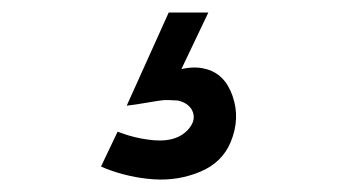

<svg xmlns="http://www.w3.org/2000/svg" viewBox="-20 -30 579 310"><path d="M252.4 -9.8H316.4L272.9 81.5Q294.4 76.7 311 81.1Q342.8 88.4 355.5 125Q368.2 161.6 352.5 199.2Q338.9 232.4 303.2 247.3Q267.6 262.2 228 259.5Q188.5 256.8 150.9 242.2L143.1 238.8L169.9 182.6L176.8 185.1Q196.8 192.4 218.3 195.3Q263.2 202.1 283.7 179.2Q298.3 163.1 289.6 147Q282.7 135.7 267.1 132.3Q250.5 131.3 245.4 131.6Q240.2 131.8 221.9 135Q203.6 138.2 199.2 138.7L184.6 140.6Z"/></svg>

Font: Glacial Indifference
Style: Bold
Weight: 700
Version: Version 1.001